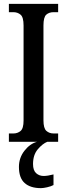

<svg xmlns="http://www.w3.org/2000/svg" viewBox="-20 -734 346 994"><path d="M26 0V-43H49Q71 -43 86.5 -56Q102 -69 102 -110V-602Q102 -645 86.5 -658Q71 -671 49 -671H26V-714H281V-671H258Q234 -671 219.5 -658Q205 -645 205 -602V-111Q205 -70 220 -56.5Q235 -43 258 -43H281V0ZM192 240Q137 240 107.5 213.5Q78 187 78 130Q78 83 106.5 46.5Q135 10 172 0H225Q200 10 175.5 39Q151 68 151 115Q151 148 167 162.5Q183 177 206 177Q226 177 257 169V224Q244 231 224 235.5Q204 240 192 240Z"/></svg>

Font: Noto Serif Tamil ExtraCondensed Medium
Style: Regular
Weight: 500
Width: 2
Designer: Indian Type Foundry, Tom Grace, and the Monotype Design Team
Foundry: Monotype Imaging Inc.
Version: Version 2.004; ttfautohint (v1.8.4.7-5d5b)